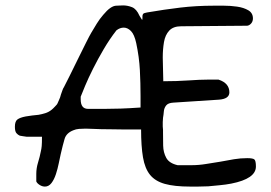

<svg xmlns="http://www.w3.org/2000/svg" viewBox="-20 -699 1001 709"><path d="M146 -10Q136 -10 126.5 -16Q117 -22 114 -29V-57Q114 -78 120.5 -99Q127 -120 131 -141Q133 -149 134 -159.5Q135 -170 135 -194H79Q72 -195 65 -196Q58 -197 53 -198Q46 -201 40.5 -207.5Q35 -214 35 -231Q35 -251 44.5 -258Q54 -265 75 -269Q86 -271 98.5 -272.5Q111 -274 122 -275Q134 -277 147 -281Q160 -285 171 -294Q176 -298 182.5 -305Q189 -312 189 -312Q191 -314 193 -318.5Q195 -323 198 -330Q200 -334 202 -339.5Q204 -345 205 -350Q208 -358 210.5 -365.5Q213 -373 216 -377Q223 -390 237 -418.5Q251 -447 267.5 -480.5Q284 -514 297.5 -541Q311 -568 317 -578Q327 -595 337.5 -612Q348 -629 361 -644Q389 -678 410 -678Q415 -678 421.5 -678.5Q428 -679 435 -679Q451 -679 467.5 -672.5Q484 -666 495 -641Q497 -637 500 -633Q503 -629 505 -625Q506 -628 506 -630.5Q506 -633 506 -634V-639Q506 -644 508.5 -647.5Q511 -651 523 -653Q587 -664 646 -671Q705 -678 769 -678Q783 -678 807 -678Q831 -678 855.5 -674.5Q880 -671 897 -661Q914 -651 914 -631Q914 -620 907.5 -612.5Q901 -605 893 -604L649 -602Q620 -602 605 -586Q590 -570 585.5 -543.5Q581 -517 581 -487Q581 -465 582 -442Q583 -419 583 -399Q633 -399 676 -402Q719 -405 747 -405H787Q827 -392 827 -358Q827 -334 789 -331L620 -320Q601 -319 593.5 -309.5Q586 -300 585 -287.5Q584 -275 582 -264Q581 -256 581 -248Q581 -240 581 -232Q582 -225 582 -219.5Q582 -214 582 -210Q582 -187 582.5 -161.5Q583 -136 594 -116Q605 -96 636 -89H687Q714 -89 741 -93.5Q768 -98 794 -102Q820 -107 844 -111Q868 -115 893 -115Q913 -115 919 -110.5Q925 -106 925 -84Q925 -39 834 -21Q813 -17 791 -15Q769 -13 749 -11Q729 -10 711.5 -10Q694 -10 682 -10Q624 -10 588.5 -20Q553 -30 534 -53.5Q515 -77 508 -118Q501 -159 501 -221H431Q415 -221 395 -221.5Q375 -222 353 -222Q341 -222 326 -223Q311 -224 296 -224Q283 -224 271.5 -223Q260 -222 251 -218Q225 -208 218.5 -186Q212 -164 204 -129Q201 -116 197 -96Q193 -76 186.5 -56Q180 -36 170 -23Q160 -10 146 -10ZM368 -297Q395 -297 425 -298Q455 -299 499 -302V-344Q499 -392 496.5 -440Q494 -488 483 -540Q476 -572 463.5 -584.5Q451 -597 437 -597Q423 -597 410 -587Q385 -555 363 -517.5Q341 -480 323.5 -445Q306 -410 294.5 -382.5Q283 -355 278 -342V-332Q278 -297 305 -297Z"/></svg>

Font: Fuzzy Bubbles
Style: Regular
Weight: 400
Designer: Robert E. Leuschke
Foundry: Robert E. Leuschke
Version: Version 1.010; ttfautohint (v1.8.3)